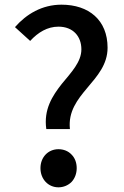

<svg xmlns="http://www.w3.org/2000/svg" viewBox="-20 -787 532 821"><path d="M244 -428C204 -377 166 -319 178 -235H279C271 -310 311 -361 353 -411C396 -462 440 -511 440 -583C440 -701 360 -767 243 -767C160 -767 93 -727 44 -671L109 -612C143 -649 183 -673 230 -673C293 -673 328 -631 328 -576C328 -522 285 -478 244 -428ZM286 -126C272 -141 252 -149 230 -149C186 -149 153 -115 153 -68C153 -21 186 14 230 14C252 14 272 5 286 -9C300 -24 308 -45 308 -68C308 -92 300 -112 286 -126Z"/></svg>

Font: GenSekiGothic2 TW M
Style: Regular
Weight: 500
Version: Version 2.100;PS 2.1;hotconv 16.6.51;makeotf.lib2.5.65220 DE